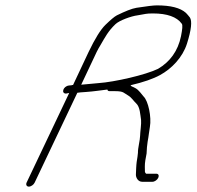

<svg xmlns="http://www.w3.org/2000/svg" viewBox="-20 -682 731 714"><path d="M282 -367 339.6 -489C343.5 -498 349 -506 353.5 -514C371 -544 382 -566 409.2 -592C423.6 -606 467.7 -622 491.6 -625C523.2 -630 521.8 -632 548.8 -632C601.8 -632 637.7 -619 655.8 -594C660.2 -589 657.9 -572 653 -547C641.6 -492 611.9 -452 567.7 -426C520.4 -403 405.2 -377 346.9 -373C314 -370 292.4 -368 282 -367ZM108.9 -3 267.6 -337C272.9 -338 284.2 -339 300.5 -340C329.1 -342 353.4 -346 379.3 -349C380.1 -345 382.5 -343 387.5 -343H408.5C440.5 -343 440.2 -336 456.4 -327C469.9 -319 476.1 -307 486.9 -297C500.8 -284 501.6 -255 504.6 -236C506.2 -222 501.1 -190 501 -177C500.9 -161 492.4 -131 493 -114L491.3 -99C490.4 -93 489.5 -87 488.3 -80C486.5 -68 485.9 -44 485.4 -33C485 -22 492.9 -6 508.9 -6H546.9C554.9 -6 565.1 -13 568.6 -21C572.2 -29 569.4 -36 561.4 -36H523.4C520.3 -39 518.3 -42 518.9 -47L518.6 -62C518.3 -77 521.7 -94 525.1 -111C525.5 -128 527.2 -143 529 -155C533.6 -179 533.4 -188 537.4 -210C544.1 -247 531.1 -307 514.1 -323C506 -332 496.7 -347 483.9 -354C473.8 -360 467.8 -360 465.4 -365C512.9 -376 550 -389 575.4 -403C617.7 -426 659 -468 675.4 -520C691.5 -571 695 -604 686.1 -617C682 -623 675.9 -629 671.5 -634C650.5 -653 614.3 -662 563.3 -662C551.3 -662 525.4 -659 487.5 -653C469.5 -650 445.4 -640 414.6 -625C405 -620 391.2 -608 372.5 -590C353.9 -572 333.1 -538 309.6 -489L251.7 -366C249.7 -366 247.7 -366 246.4 -365L236.1 -364C214.1 -361 206.6 -334 225.6 -334L235.2 -336H237.2L78.9 -3C75.4 5 79.2 12 87.2 12C95.2 12 105.4 5 108.9 -3Z"/></svg>

Font: MewTooHand
Style: UltIta
Weight: 400
Designer: Mew Too, Robert Jablonski
Version: Version 0.77